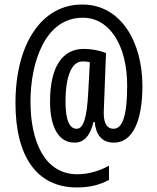

<svg xmlns="http://www.w3.org/2000/svg" viewBox="-20 -806 691 844"><path d="M606 -428C606 -625 509 -786 343 -786C167 -788 48 -618 48 -353C48 -115 144 18 318 18C375 18 417 7 459 -15V-78C422 -56 370 -40 320 -40C176 -40 114 -184 114 -360C114 -529 177 -728 343 -728C462 -729 539 -606 539 -430C539 -298 519 -240 479 -240C452 -240 436 -260 436 -310C436 -322 437 -345 438 -365L446 -573C415 -585 381 -591 348 -591C252 -591 200 -509 200 -360C200 -245 239 -179 307 -179C349 -179 376 -208 391 -270H396C402 -212 428 -179 481 -179C560 -179 606 -268 606 -428ZM268 -358C268 -474 296 -536 343 -536C356 -536 366 -535 375 -532L368 -402C362 -288 347 -240 317 -240C285 -240 268 -279 268 -358Z"/></svg>

Font: Noto Sans Malayalam UI ExtraCondensed
Style: Regular
Weight: 400
Width: 2
Designer: Jelle Bosma - Monotype Design Team
Foundry: Monotype Imaging Inc.
Version: Version 2.104